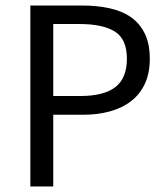

<svg xmlns="http://www.w3.org/2000/svg" viewBox="-20 -676 606 696"><path d="M90 0V-656H277Q332 -656 377.5 -646Q423 -636 455 -613.5Q487 -591 505 -554Q523 -517 523 -463Q523 -411 505.5 -373Q488 -335 456 -310Q424 -285 379.5 -272.5Q335 -260 281 -260H173V0ZM173 -328H271Q357 -328 398.5 -360.5Q440 -393 440 -463Q440 -534 396.5 -561.5Q353 -589 267 -589H173Z"/></svg>

Font: Processing Sans Pro
Style: Regular
Weight: 400
Designer: Paul D. Hunt
Foundry: Adobe Systems Incorporated
Version: Version 2.020;PS 2.000;hotconv 1.0.86;makeotf.lib2.5.63406